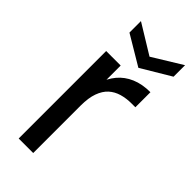

<svg xmlns="http://www.w3.org/2000/svg" viewBox="-239 -801 851 851"><g transform="rotate(45 186.5 -375.5)"><path d="M168.4 -297.6 141.1 -332.7Q141.1 -381.7 153.8 -423.1Q166.5 -464.4 191.8 -494.7Q217 -525 255.5 -541.5Q294 -558 345.2 -558V-463.5H321.1Q288.9 -463.5 260.7 -455.3Q232.5 -447.1 212 -428.5Q191.6 -409.9 180 -377.7Q168.4 -345.5 168.4 -297.6ZM77.4 0V-548.3H168.4V0ZM231 -666.5 369.1 -751.2V-679.1L231 -596.6L92.6 -679.1V-751.2Z"/></g></svg>

Font: Poppins Variable
Style: Regular
Weight: 100
Designer: Jonny Pinhorn
Foundry: Indian Type Foundry
Version: Version 6.000